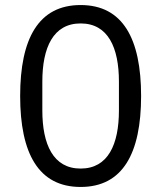

<svg xmlns="http://www.w3.org/2000/svg" viewBox="-20 -730 640 762"><path d="M300 12C467 12 540 -121 540 -349C540 -577 467 -710 300 -710C133 -710 60 -577 60 -349C60 -121 133 12 300 12ZM300 -61C191 -61 148 -157 148 -292V-406C148 -541 191 -637 300 -637C409 -637 452 -541 452 -406V-292C452 -157 409 -61 300 -61Z"/></svg>

Font: Braiins Sans
Style: Regular
Weight: 400
Designer: Mike Abbink, Paul van der Laan, Pieter van Rosmalen, Jiri Chlebus, Lubos Buracinsky
Foundry: Bold Monday, Sudetype
Version: Version 1.000;hotconv 1.0.109;makeotfexe 2.5.65596